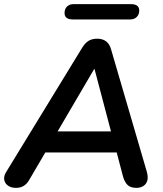

<svg xmlns="http://www.w3.org/2000/svg" viewBox="-25 -900 789 928"><path d="M52 8Q29 8 14 -2.5Q-1 -13 -4.5 -30.5Q-8 -48 5 -69L372 -669Q386 -692 403 -702.5Q420 -713 445 -713Q471 -713 488 -700Q505 -687 512 -661L684 -72Q692 -45 687 -27.5Q682 -10 668 -1Q654 8 634 8Q606 8 591.5 -6Q577 -20 569 -49L532 -190L572 -163H158L208 -187L116 -30Q105 -11 89.5 -1.5Q74 8 52 8ZM430 -566 240 -242 218 -265H545L518 -240L432 -566ZM327 -806Q287 -806 287 -837Q287 -857 299 -868.5Q311 -880 331 -880H608Q648 -880 648 -849Q648 -830 636 -818Q624 -806 604 -806Z"/></svg>

Font: Nunito ExtraLight
Style: Bold Italic
Weight: 700
Italic angle: -9°
Version: Version 3.602